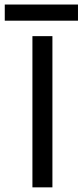

<svg xmlns="http://www.w3.org/2000/svg" viewBox="-88 -806 355 826"><path d="M-67.5 -786.5H247.5V-717H-67.5ZM51.5 -650.5H137.5V0H51.5Z"/></svg>

Font: Overused Grotesk
Style: Regular
Weight: 450
Version: Version 0.004